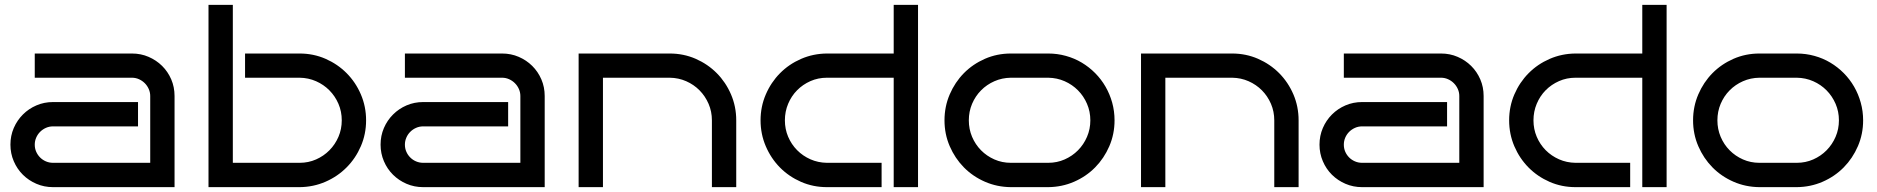

<svg xmlns="http://www.w3.org/2000/svg" viewBox="-20 -770 7723 790"><path d="M698.2 0H198.2Q161.6 0 129.9 -13.7Q98.1 -27.3 74.2 -51Q50.3 -74.7 36.6 -106.7Q22.9 -138.7 22.9 -174.8Q22.9 -211.4 36.6 -243.2Q50.3 -274.9 74.2 -298.8Q98.1 -322.8 129.9 -336.4Q161.6 -350.1 198.2 -350.1H547.9V-250H198.2Q182.6 -250 168.9 -243.9Q155.3 -237.8 145 -227.5Q134.8 -217.3 128.9 -203.6Q123 -189.9 123 -174.8Q123 -159.2 128.9 -145.8Q134.8 -132.3 145 -122.1Q155.3 -111.8 168.9 -106Q182.6 -100.1 198.2 -100.1H598.1V-375Q598.1 -390.1 592 -403.8Q585.9 -417.5 575.7 -427.7Q565.4 -438 551.8 -444.1Q538.1 -450.2 522.9 -450.2H123V-549.8H522.9Q559.6 -549.8 591.3 -536.1Q623 -522.5 647 -498.8Q670.9 -475.1 684.6 -443.4Q698.2 -411.6 698.2 -375Z M1486.3 -274.9Q1486.3 -218.3 1464.8 -168.5Q1443.4 -118.7 1406.2 -81.3Q1369.1 -43.9 1319.3 -22.2Q1269.5 -0.5 1212.9 0H837.9V-750H938V-100.1H1212.9Q1249 -100.1 1280.5 -114Q1312 -127.9 1335.4 -151.6Q1358.9 -175.3 1372.6 -207Q1386.2 -238.8 1386.2 -274.9Q1386.2 -311 1372.6 -342.8Q1358.9 -374.5 1335.4 -398.2Q1312 -421.9 1280.5 -435.8Q1249 -449.7 1212.9 -450.2H988.3V-549.8H1212.9Q1269.5 -549.8 1319.3 -528.1Q1369.1 -506.3 1406.2 -469Q1443.4 -431.6 1464.8 -381.6Q1486.3 -331.5 1486.3 -274.9Z M2221.2 0H1721.2Q1684.6 0 1652.8 -13.7Q1621.1 -27.3 1597.2 -51Q1573.2 -74.7 1559.6 -106.7Q1545.9 -138.7 1545.9 -174.8Q1545.9 -211.4 1559.6 -243.2Q1573.2 -274.9 1597.2 -298.8Q1621.1 -322.8 1652.8 -336.4Q1684.6 -350.1 1721.2 -350.1H2070.8V-250H1721.2Q1705.6 -250 1691.9 -243.9Q1678.2 -237.8 1668 -227.5Q1657.7 -217.3 1651.9 -203.6Q1646 -189.9 1646 -174.8Q1646 -159.2 1651.9 -145.8Q1657.7 -132.3 1668 -122.1Q1678.2 -111.8 1691.9 -106Q1705.6 -100.1 1721.2 -100.1H2121.1V-375Q2121.1 -390.1 2115 -403.8Q2108.9 -417.5 2098.6 -427.7Q2088.4 -438 2074.7 -444.1Q2061 -450.2 2045.9 -450.2H1646V-549.8H2045.9Q2082.5 -549.8 2114.3 -536.1Q2146 -522.5 2169.9 -498.8Q2193.8 -475.1 2207.5 -443.4Q2221.2 -411.6 2221.2 -375Z M2460.9 0H2360.8V-549.8H2735.8Q2792.5 -549.8 2842.3 -528.1Q2892.1 -506.3 2929.2 -469Q2966.3 -431.6 2987.8 -381.6Q3009.3 -331.5 3009.3 -274.9V0H2909.2V-274.9Q2909.2 -311 2895.5 -342.8Q2881.8 -374.5 2858.4 -398.2Q2835 -421.9 2803.5 -435.8Q2772 -449.7 2735.8 -450.2H2460.9Z M3757.3 0H3657.2V-450.2H3382.3Q3346.2 -450.2 3314.7 -436.3Q3283.2 -422.4 3259.8 -398.7Q3236.3 -375 3222.9 -343Q3209.5 -311 3209.5 -274.9Q3209.5 -238.8 3222.9 -207.3Q3236.3 -175.8 3259.8 -152.1Q3283.2 -128.4 3314.7 -114.5Q3346.2 -100.6 3382.3 -100.1H3607.4V0H3382.3Q3325.7 0 3275.9 -21.7Q3226.1 -43.5 3189.2 -80.8Q3152.3 -118.2 3130.9 -168.2Q3109.4 -218.3 3109.4 -274.9Q3109.4 -331.5 3130.9 -381.3Q3152.3 -431.2 3189.2 -468.5Q3226.1 -505.9 3275.9 -527.6Q3325.7 -549.3 3382.3 -549.8H3657.2V-750H3757.3Z M4565.9 -274.9Q4565.9 -218.3 4544.4 -168.5Q4522.9 -118.7 4486.1 -81.3Q4449.2 -43.9 4399.4 -22.2Q4349.6 -0.5 4293 0H4139.2Q4082.5 -0.5 4032.7 -22.2Q3982.9 -43.9 3946 -81.3Q3909.2 -118.7 3887.7 -168.5Q3866.2 -218.3 3866.2 -274.9Q3866.2 -331.5 3887.7 -381.6Q3909.2 -431.6 3946 -469Q3982.9 -506.3 4032.7 -528.1Q4082.5 -549.8 4139.2 -549.8H4293Q4330.6 -549.8 4365.7 -540Q4400.9 -530.3 4431.2 -512.2Q4461.4 -494.1 4486.3 -469Q4511.2 -443.8 4528.8 -413.3Q4546.4 -382.8 4556.2 -347.7Q4565.9 -312.5 4565.9 -274.9ZM4466.3 -274.9Q4466.3 -311 4452.6 -342.8Q4439 -374.5 4415.5 -398.2Q4392.1 -421.9 4360.6 -435.8Q4329.1 -449.7 4293 -450.2H4139.2Q4103 -449.7 4071.5 -435.8Q4040 -421.9 4016.6 -398.2Q3993.2 -374.5 3979.7 -342.8Q3966.3 -311 3966.3 -274.9Q3966.3 -238.8 3979.7 -207Q3993.2 -175.3 4016.6 -151.6Q4040 -127.9 4071.5 -114Q4103 -100.1 4139.2 -100.1H4293Q4329.1 -100.1 4360.6 -114Q4392.1 -127.9 4415.5 -151.6Q4439 -175.3 4452.6 -207Q4466.3 -238.8 4466.3 -274.9Z M4774.9 0H4674.8V-549.8H5049.8Q5106.4 -549.8 5156.2 -528.1Q5206.1 -506.3 5243.2 -469Q5280.3 -431.6 5301.8 -381.6Q5323.2 -331.5 5323.2 -274.9V0H5223.1V-274.9Q5223.1 -311 5209.5 -342.8Q5195.8 -374.5 5172.4 -398.2Q5148.9 -421.9 5117.4 -435.8Q5085.9 -449.7 5049.8 -450.2H4774.9Z M6084.5 0H5584.5Q5547.9 0 5516.1 -13.7Q5484.4 -27.3 5460.4 -51Q5436.5 -74.7 5422.9 -106.7Q5409.2 -138.7 5409.2 -174.8Q5409.2 -211.4 5422.9 -243.2Q5436.5 -274.9 5460.4 -298.8Q5484.4 -322.8 5516.1 -336.4Q5547.9 -350.1 5584.5 -350.1H5934.1V-250H5584.5Q5568.8 -250 5555.2 -243.9Q5541.5 -237.8 5531.2 -227.5Q5521 -217.3 5515.1 -203.6Q5509.3 -189.9 5509.3 -174.8Q5509.3 -159.2 5515.1 -145.8Q5521 -132.3 5531.2 -122.1Q5541.5 -111.8 5555.2 -106Q5568.8 -100.1 5584.5 -100.1H5984.4V-375Q5984.4 -390.1 5978.3 -403.8Q5972.2 -417.5 5961.9 -427.7Q5951.7 -438 5938 -444.1Q5924.3 -450.2 5909.2 -450.2H5509.3V-549.8H5909.2Q5945.8 -549.8 5977.5 -536.1Q6009.3 -522.5 6033.2 -498.8Q6057.1 -475.1 6070.8 -443.4Q6084.5 -411.6 6084.5 -375Z M6837.4 0H6737.3V-450.2H6462.4Q6426.3 -450.2 6394.8 -436.3Q6363.3 -422.4 6339.8 -398.7Q6316.4 -375 6303 -343Q6289.6 -311 6289.6 -274.9Q6289.6 -238.8 6303 -207.3Q6316.4 -175.8 6339.8 -152.1Q6363.3 -128.4 6394.8 -114.5Q6426.3 -100.6 6462.4 -100.1H6687.5V0H6462.4Q6405.8 0 6356 -21.7Q6306.2 -43.5 6269.3 -80.8Q6232.4 -118.2 6210.9 -168.2Q6189.5 -218.3 6189.5 -274.9Q6189.5 -331.5 6210.9 -381.3Q6232.4 -431.2 6269.3 -468.5Q6306.2 -505.9 6356 -527.6Q6405.8 -549.3 6462.4 -549.8H6737.3V-750H6837.4Z M7646 -274.9Q7646 -218.3 7624.5 -168.5Q7603 -118.7 7566.2 -81.3Q7529.3 -43.9 7479.5 -22.2Q7429.7 -0.5 7373 0H7219.2Q7162.6 -0.5 7112.8 -22.2Q7063 -43.9 7026.1 -81.3Q6989.3 -118.7 6967.8 -168.5Q6946.3 -218.3 6946.3 -274.9Q6946.3 -331.5 6967.8 -381.6Q6989.3 -431.6 7026.1 -469Q7063 -506.3 7112.8 -528.1Q7162.6 -549.8 7219.2 -549.8H7373Q7410.6 -549.8 7445.8 -540Q7481 -530.3 7511.2 -512.2Q7541.5 -494.1 7566.4 -469Q7591.3 -443.8 7608.9 -413.3Q7626.5 -382.8 7636.2 -347.7Q7646 -312.5 7646 -274.9ZM7546.4 -274.9Q7546.4 -311 7532.7 -342.8Q7519 -374.5 7495.6 -398.2Q7472.2 -421.9 7440.7 -435.8Q7409.2 -449.7 7373 -450.2H7219.2Q7183.1 -449.7 7151.6 -435.8Q7120.1 -421.9 7096.7 -398.2Q7073.2 -374.5 7059.8 -342.8Q7046.4 -311 7046.4 -274.9Q7046.4 -238.8 7059.8 -207Q7073.2 -175.3 7096.7 -151.6Q7120.1 -127.9 7151.6 -114Q7183.1 -100.1 7219.2 -100.1H7373Q7409.2 -100.1 7440.7 -114Q7472.2 -127.9 7495.6 -151.6Q7519 -175.3 7532.7 -207Q7546.4 -238.8 7546.4 -274.9Z"/></svg>

Font: Bruno Ace
Style: Regular
Weight: 400
Designer: Astigmatic (AOETI)
Foundry: Astigmatic (AOETI)
Version: Version 1.000